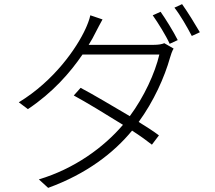

<svg xmlns="http://www.w3.org/2000/svg" viewBox="-20 -854 1040 929"><path d="M824 -817C853 -780 885 -724 908 -680L947 -698C925 -736 888 -796 861 -834ZM719 -780C745 -743 783 -682 801 -642L840 -660C819 -702 781 -763 757 -797ZM409 -637C422 -658 433 -677 442 -696C451 -713 464 -739 476 -760L417 -780C413 -759 401 -730 394 -715C351 -621 242 -463 71 -359L115 -326C235 -406 319 -502 379 -590H751C730 -500 677 -385 608 -292C523 -342 431 -397 370 -429L337 -392C396 -360 490 -303 575 -250C481 -140 339 -37 168 14L213 55C400 -13 531 -115 619 -222C658 -197 691 -173 715 -154L749 -199C724 -218 690 -240 651 -264C724 -364 776 -480 803 -576C806 -587 813 -608 820 -619L775 -645C763 -640 747 -637 723 -637Z"/></svg>

Font: Spoqa Han Sans Neo Light
Style: Regular
Weight: 300
Designer: [Spoqa Han Sans Neo] Dong-huui Kim  Younghwa Kang  Yujin Lee  [Noto Sans] Ryoko NISHIZUKA  (kana & ideographs); Paul D. 
Foundry: Spoqa (http://www.spoqa-han-sans.com)
Version: Version 1.000